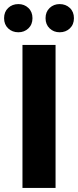

<svg xmlns="http://www.w3.org/2000/svg" viewBox="-27 -920 382 940"><path d="M83 0V-700H245V0ZM63 -762Q33 -762 13 -781Q-7 -800 -7 -831Q-7 -862 13 -881Q33 -900 63 -900Q92 -900 112 -881Q132 -862 132 -831Q132 -800 112 -781Q92 -762 63 -762ZM265 -762Q236 -762 216 -781Q196 -800 196 -831Q196 -862 216 -881Q236 -900 265 -900Q295 -900 315 -881Q335 -862 335 -831Q335 -800 315 -781Q295 -762 265 -762Z"/></svg>

Font: Montserrat
Style: Bold
Weight: 700
Designer: Julieta Ulanovsky
Foundry: Julieta Ulanovsky
Version: Version 9.000; ttfautohint (v1.8.4.7-5d5b)